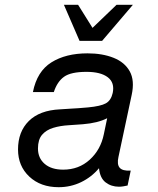

<svg xmlns="http://www.w3.org/2000/svg" viewBox="-20 -761 658 799"><path d="M524 -51 511 11Q502 13 493 14.5Q484 16 475 16Q443 16 419.5 -2Q396 -20 392 -61Q361 -24 317.5 -3Q274 18 224 18Q149 18 102 -26Q55 -70 55 -139Q55 -213 100 -257.5Q145 -302 230 -306Q253 -308 277 -309Q301 -310 346 -314Q399 -319 420.5 -331Q442 -343 449 -374Q458 -417 428.5 -439.5Q399 -462 340 -462Q275 -462 246.5 -441.5Q218 -421 204 -378H117Q134 -464 194 -501.5Q254 -539 344 -539Q406 -539 452.5 -520.5Q499 -502 520 -464Q541 -426 528 -366L473 -108Q466 -77 478 -63Q490 -49 524 -51ZM412 -202 426 -269Q387 -249 325 -244L268 -240Q231 -238 201.5 -229Q172 -220 155 -200Q138 -180 138 -143Q138 -103 166 -79Q194 -55 243 -55Q308 -55 353.5 -96.5Q399 -138 412 -202ZM533 -741 405 -591H311L246 -741H305L365 -645L465 -741Z"/></svg>

Font: Fragment Mono SC
Style: Italic
Weight: 400
Italic angle: -12°
Monospace: yes
Designer: Wei Huang based on Nimbus Sans by URW Studio, based on Helvetica by Max Miedinger.
Foundry: Wei Huang
Version: Version 1.012; ttfautohint (v1.8.4.7-5d5b)